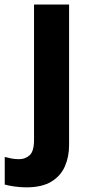

<svg xmlns="http://www.w3.org/2000/svg" viewBox="-73 -566 391 826"><path d="M40.3 240Q16.5 240 -9.2 236.5Q-34.9 233 -52.6 228V109.4Q-36.9 113.4 -22.5 116.1Q-8 118.8 9.2 118.8Q35.7 118.8 54.5 101.9Q73.4 85 73.4 35.4V-546.4H224.2V58.6Q224.2 108.6 206.1 149.8Q188 191 147.7 215.5Q107.3 240 40.3 240Z"/></svg>

Font: Noto Sans Symbols
Style: Regular
Weight: 400
Designer: Monotype Design Team
Foundry: Monotype Imaging Inc.
Version: Version 2.002